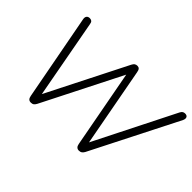

<svg xmlns="http://www.w3.org/2000/svg" viewBox="-117 -1031 1357 1357"><g transform="rotate(45 561.0 -352.5)"><path d="M268 6Q254 6 246 -2Q238 -10 235 -27L113 -673Q110 -691 118 -701Q126 -711 142 -711Q154 -711 162 -704.5Q170 -698 172 -682L290 -44H257L581 -685Q588 -699 596.5 -705Q605 -711 618 -711Q630 -711 637.5 -703.5Q645 -696 648 -677L766 -44H737L1061 -688Q1067 -700 1075 -705.5Q1083 -711 1094 -711Q1113 -711 1119 -699Q1125 -687 1117 -669L788 -20Q781 -7 772 -0.5Q763 6 748 6Q735 6 726.5 -2Q718 -10 715 -27L600 -641H621L307 -20Q300 -7 291.5 -0.5Q283 6 268 6Z"/></g></svg>

Font: Nunito ExtraLight Light
Style: Italic
Weight: 300
Italic angle: -9°
Version: Version 3.602